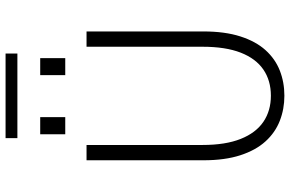

<svg xmlns="http://www.w3.org/2000/svg" viewBox="-196 -835 1042 690"><g transform="rotate(-90 325.0 -490.0)"><path d="M326 11Q278 11 235.8 -5.5Q193.5 -22 161.8 -57Q130 -92 112 -147.5Q94 -203 94 -280V-700H149V-283Q149 -200.5 170.8 -146Q192.5 -91.5 232.2 -64.5Q272 -37.5 326 -37.5Q380.5 -37.5 420 -64.5Q459.5 -91.5 480.8 -146Q502 -200.5 502 -283V-700H557V-280Q557 -203 539.2 -147.5Q521.5 -92 490 -57Q458.5 -22 416.5 -5.5Q374.5 11 326 11ZM187.5 -866.5H249V-776.5H187.5ZM400 -866.5H461V-776.5H400ZM173.5 -948.5V-991H477.5V-948.5Z"/></g></svg>

Font: Trispace Thin ExtraLight
Style: Regular
Weight: 250
Version: Version 1.210